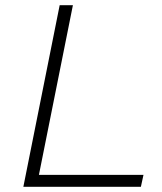

<svg xmlns="http://www.w3.org/2000/svg" viewBox="-20 -720 625 740"><path d="M70 0 210 -700H261L130 -46H533L523 0Z"/></svg>

Font: Montserrat Thin Light
Style: Italic
Weight: 300
Italic angle: -11.3°
Version: Version 9.000